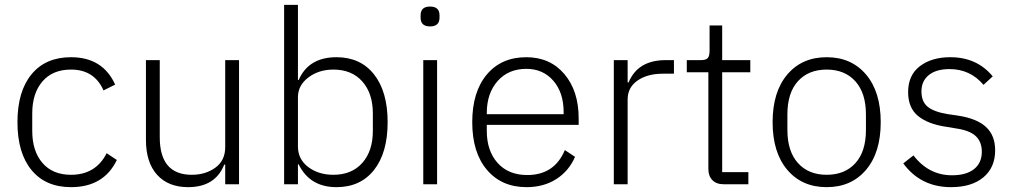

<svg xmlns="http://www.w3.org/2000/svg" viewBox="-20 -760 4182 792"><path d="M273 12Q168 12 110 -58.5Q52 -129 52 -256Q52 -383 110 -453.5Q168 -524 273 -524Q404 -524 455 -411L407 -387Q369 -473 273 -473Q197 -473 155 -424Q113 -375 113 -292V-220Q113 -137 155 -88Q197 -39 273 -39Q375 -39 420 -128L462 -100Q408 12 273 12Z M909 0V-81H905Q868 12 756 12Q674 12 628 -39Q582 -90 582 -183V-512H639V-194Q639 -39 771 -39Q828 -39 868.5 -68.5Q909 -98 909 -153V-512H966V0Z M1152 0V-740H1209V-430H1212Q1253 -524 1368 -524Q1467 -524 1523 -453Q1579 -382 1579 -256Q1579 -130 1523 -59Q1467 12 1368 12Q1258 12 1212 -82H1209V0ZM1355 -39Q1431 -39 1474.5 -88Q1518 -137 1518 -220V-292Q1518 -375 1474.5 -424Q1431 -473 1355 -473Q1295 -473 1252 -440.5Q1209 -408 1209 -359V-156Q1209 -103 1251.5 -71Q1294 -39 1355 -39Z M1715 -687V-697Q1715 -733 1754 -733Q1793 -733 1793 -697V-687Q1793 -651 1754 -651Q1715 -651 1715 -687ZM1726 0V-512H1783V0Z M2152 12Q2049 12 1988.5 -59.5Q1928 -131 1928 -256Q1928 -381 1988 -452.5Q2048 -524 2151 -524Q2249 -524 2308 -454.5Q2367 -385 2367 -272V-245H1988V-220Q1988 -138 2032.5 -88Q2077 -38 2155 -38Q2267 -38 2310 -141L2352 -113Q2327 -55 2275 -21.5Q2223 12 2152 12ZM2151 -476Q2077 -476 2032.5 -425.5Q1988 -375 1988 -294V-289H2305V-297Q2305 -378 2262.5 -427Q2220 -476 2151 -476Z M2569 0H2512V-512H2569V-420H2573Q2611 -512 2726 -512H2760V-456H2715Q2650 -456 2609.5 -427.5Q2569 -399 2569 -350Z M3067 0H2965Q2935 0 2918.5 -17Q2902 -34 2902 -63V-462H2813V-512H2871Q2892 -512 2899.5 -520.5Q2907 -529 2907 -551V-655H2959V-512H3075V-462H2959V-50H3067Z M3552.5 -59.5Q3492 12 3390 12Q3288 12 3227.5 -59.5Q3167 -131 3167 -256Q3167 -381 3227.5 -452.5Q3288 -524 3390 -524Q3492 -524 3552.5 -452.5Q3613 -381 3613 -256Q3613 -131 3552.5 -59.5ZM3552 -224V-288Q3552 -376 3508.5 -424.5Q3465 -473 3390 -473Q3315 -473 3271.5 -425Q3228 -377 3228 -288V-224Q3228 -136 3271.5 -87.5Q3315 -39 3390 -39Q3465 -39 3508.5 -87Q3552 -135 3552 -224Z M3903 12Q3778 12 3706 -86L3748 -119Q3811 -37 3907 -37Q3966 -37 3998 -62.5Q4030 -88 4030 -134Q4030 -175 4005 -198.5Q3980 -222 3925 -230L3883 -237Q3808 -248 3767 -281.5Q3726 -315 3726 -380Q3726 -450 3774.5 -487Q3823 -524 3900 -524Q4010 -524 4075 -445L4037 -410Q3982 -475 3897 -475Q3842 -475 3811.5 -450.5Q3781 -426 3781 -383Q3781 -340 3807.5 -319Q3834 -298 3891 -289L3932 -283Q4010 -271 4047.5 -236Q4085 -201 4085 -140Q4085 -69 4036.5 -28.5Q3988 12 3903 12Z"/></svg>

Font: IBM Plex Sans Light
Style: Regular
Weight: 300
Designer: Mike Abbink, Paul van der Laan, Pieter van Rosmalen
Foundry: Bold Monday
Version: Version 3.0